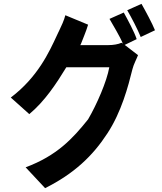

<svg xmlns="http://www.w3.org/2000/svg" viewBox="-20 -885 840 996"><path d="M784 -728C770 -763 735 -828 714 -865L640 -832C662 -794 693 -735 710 -693L784 -728ZM537 -193C610 -304 645 -437 667 -526C673 -551 689 -580 696 -599L627 -652L689 -682C677 -719 642 -784 622 -820L548 -787C568 -751 601 -699 617 -659L610 -663C592 -655 567 -651 542 -651H396C397 -652 398 -653 399 -655C407 -677 427 -722 437 -757L319 -806C313 -781 298 -749 286 -724L282 -716C279 -710 277 -705 275 -701C235 -615 176 -485 36 -379L132 -293C212 -360 271 -449 324 -536H547C534 -462 482 -343 437 -266C357 -166 276 -78 113 -17L214 91C364 16 461 -76 537 -193Z"/></svg>

Font: Glow Sans TC Compressed
Style: Bold
Weight: 700
Width: 2
Designer: Ryoko NISHIZUKA (kana, bopomofo & ideographs); Paul D. Hunt (Latin, Greek & Cyrillic); Sandoll Communications, Soo-young
Version: Version 0.93